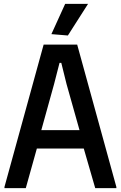

<svg xmlns="http://www.w3.org/2000/svg" viewBox="-20 -970 623 990"><path d="M3 -6 205 -740H378L580 -6V0H471L412 -204H170L113 0H3ZM390 -299 323 -537 296 -646H287L259 -537L193 -299ZM245 -794 316 -950H434L330 -787Z"/></svg>

Font: Encode Sans Compressed
Style: SemiBold
Weight: 600
Designer: Pablo Impallari, Andres Torresi
Foundry: Pablo Impallari, Andres Torresi
Version: Version 1.000; ttfautohint (v1.00) -l 8 -r 50 -G 200 -x 14 -